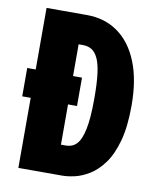

<svg xmlns="http://www.w3.org/2000/svg" viewBox="-77 -720 637 780"><g transform="rotate(10 241.5 -330.0)"><path d="M17 -406H243V-289H17ZM122 0V-123H227Q253 -123 270.5 -141Q288 -159 297.5 -204.5Q307 -250 307 -330Q307 -393 302 -433Q297 -473 286 -496Q275 -519 259.5 -528Q244 -537 224 -537H122V-660H219Q292 -660 346.5 -621.5Q401 -583 431 -509Q461 -435 461 -329Q461 -241 444.5 -182Q428 -123 401.5 -87Q375 -51 344 -32Q313 -13 284 -6.5Q255 0 233 0ZM52 0V-660H206V0Z"/></g></svg>

Font: Bricolage Grotesque 72pt Condensed ExtraBold
Style: Regular
Weight: 800
Width: 3
Designer: Mathieu Triay
Foundry: Atelier Triay
Version: Version 1.001;gftools[0.9.33.dev8+g029e19f]